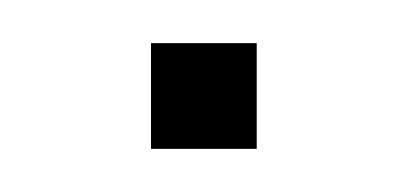

<svg xmlns="http://www.w3.org/2000/svg" viewBox="-20 -457 189 89"><path d="M50 -388V-437H99V-388Z"/></svg>

Font: Big Shoulders Stencil Text Thin
Style: Regular
Weight: 100
Designer: Patric King
Foundry: XO Type Co
Version: Version 2.001